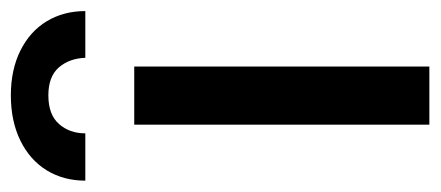

<svg xmlns="http://www.w3.org/2000/svg" viewBox="-280 -548 792 345"><g transform="rotate(-90 115.5 -376.0)"><path d="M63.5 -530.3H168V0H63.5ZM116.2 -752Q162.1 -752 196.5 -734.9Q231 -717.8 249.3 -687.5Q267.6 -657.2 267.6 -618.2H183.6Q182.6 -647 166.3 -665.8Q149.9 -684.6 116.2 -684.6Q81.5 -684.6 64.7 -665.5Q47.9 -646.5 47.9 -618.2H-37.1Q-37.1 -657.2 -18.6 -687.5Q0 -717.8 34.9 -734.9Q69.8 -752 116.2 -752Z"/></g></svg>

Font: Pretendard Std Medium
Style: Regular
Weight: 500
Designer: Base glyphs from Inter by Rasmus Andersson; Hangeul glyphs from Noto Sans CJK(Source Han Sans) by Jang Soo-young and Kan
Foundry: Kil Hyung-jin
Version: Version 1.309